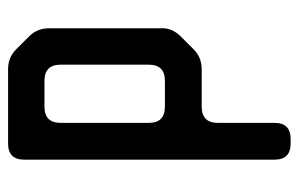

<svg xmlns="http://www.w3.org/2000/svg" viewBox="-152 -373 739 475"><g transform="rotate(-90 217.5 -135.5)"><path d="M100 214H111Q151 214 151 174V34Q151 -6 191 -6H284Q313 -6 333 -26L365 -58Q387 -80 385 -108V-384Q385 -413 365 -433L333 -465Q313 -485 284 -485H100Q60 -485 60 -445V174Q60 214 100 214ZM151 -137V-355Q151 -395 191 -395H255Q295 -395 295 -355V-137Q295 -97 255 -97H191Q151 -97 151 -137Z"/></g></svg>

Font: WD-XL Lubrifont TC
Style: Regular
Weight: 400
Designer: [WD-XL Lubrifont] Copyright 2020-2022 (c) NightFurySL2001, Skr-ZERO; [ZCOOL QingKe HuangYou] Copyright 2018-2022 (c) The
Version: Version 2.001;hotconv 1.1.1;makeotfexe 2.6.0